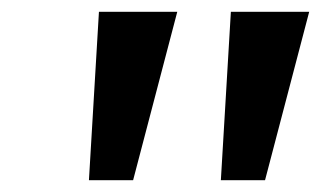

<svg xmlns="http://www.w3.org/2000/svg" viewBox="-20 -725 545 326"><path d="M131 -419 148 -705H281L206 -419ZM355 -419 372 -705H505L430 -419Z"/></svg>

Font: Nunito Sans 10pt Expanded SemiBold
Style: Italic
Weight: 600
Width: 7
Italic angle: -9°
Designer: Vernon Adams
Foundry: Vernon Adams
Version: Version 3.101;gftools[0.9.27]